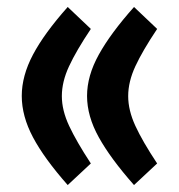

<svg xmlns="http://www.w3.org/2000/svg" viewBox="-20 -514 511 547"><path d="M238.8 -48.3 172.9 13.2Q106 -62.5 74 -122.8Q42 -183.1 42 -240.7Q42 -297.9 74 -358.4Q106 -418.9 172.9 -494.1L238.8 -431.6Q197.3 -369.6 176.8 -325.4Q156.2 -281.2 156.2 -240.2Q156.2 -199.7 177 -155.3Q197.8 -110.8 238.8 -48.3ZM427.7 -48.3 361.8 13.2Q294.9 -62.5 261.5 -122.8Q228 -183.1 228 -240.7Q228 -297.9 261.5 -358.4Q294.9 -418.9 361.8 -494.1L427.7 -431.6Q386.2 -369.6 365.7 -325.4Q345.2 -281.2 345.2 -240.2Q345.2 -199.7 365.7 -155.3Q386.2 -110.8 427.7 -48.3Z"/></svg>

Font: Vazirmatn UI NL
Style: Bold
Weight: 700
Designer: Saber Rastikerdar
Foundry: Saber Rastikerdar
Version: Version 33.003